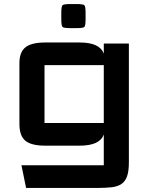

<svg xmlns="http://www.w3.org/2000/svg" viewBox="-20 -715 740 949"><path d="M200 -107Q200 -107 200 -107Q200 -107 200 -107H493V-393H200Q200 -393 200 -393Q200 -393 200 -393ZM109 214 86 102H493Q493 102 493 102Q493 102 493 102V-50Q482.5 -22 452.8 -8.5Q423 5 373 5H204Q134.5 5 105.2 -19.5Q76 -44 76 -102V-403Q76 -457.5 105.8 -481.2Q135.5 -505 204 -505H373Q423 -505 452.8 -491.5Q482.5 -478 493 -450V-500H617V87Q617 130.5 608.2 155.8Q599.5 181 580.8 194Q562 207 532.2 210.5Q502.5 214 460 214ZM283 -651Q283 -683.5 289 -689.2Q295 -695 328 -695H358Q391 -695 397 -689.2Q403 -683.5 403 -651V-620Q403 -587.5 397 -581.8Q391 -576 358 -576H328Q295 -576 289 -581.8Q283 -587.5 283 -620Z"/></svg>

Font: Science Gothic
Style: Regular
Weight: 400
Designer: Thomas Phinney, Vassil Kateliev, Brandon Buerkle
Foundry: Font Detective LLC
Version: Version 1.018